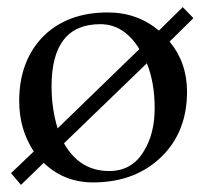

<svg xmlns="http://www.w3.org/2000/svg" viewBox="-20 -503 574 540"><path d="M494 -483 524 -452 457 -386Q506 -327 506 -245Q506 -132 434 -62Q362 8 248 10Q162 12 103 -45L39 17L11 -16L75 -77Q34 -139 34 -219Q34 -330 100 -399Q168 -468 283 -468Q366 -468 427 -417ZM142 -142 372 -365Q329 -435 262 -435Q125 -435 125 -260Q125 -198 142 -142ZM384 -77Q415 -126 415 -198.5Q415 -271 393 -325L160 -100Q204 -22 287 -22Q351 -22 384 -77Z"/></svg>

Font: GFS Didot
Style: Regular
Weight: 400
Designer: Takis Katsoulidis and George D. Matthiopoulos
Foundry: Takis Katsoulidis and George D. Matthiopoulos
Version: Version 1.0